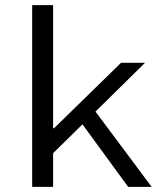

<svg xmlns="http://www.w3.org/2000/svg" viewBox="-20 -732 640 752"><path d="M106 0V-712H188V-230H192L454 -486H548L354 -295L574 0H482L303 -245L188 -132V0Z"/></svg>

Font: TypoPRO Source Code Pro
Style: Regular
Weight: 400
Monospace: yes
Designer: Paul D. Hunt, Teo Tuominen
Foundry: Adobe Systems Incorporated
Version: Version 2.010;PS 1.0;hotconv 1.0.84;makeotf.lib2.5.63406